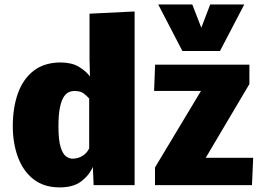

<svg xmlns="http://www.w3.org/2000/svg" viewBox="-20 -812 1132 842"><path d="M241.7 9.8Q172.4 9.8 126.7 -26.1Q81.1 -62 58.6 -123Q36.1 -184.1 36.1 -258.8Q36.1 -339.8 58.6 -402.8Q81.1 -465.8 127.9 -502Q174.8 -538.1 247.1 -538.1Q295.4 -537.6 326.4 -518.8Q357.4 -500 374.5 -476.6L372.6 -553.2V-752L570.3 -761.7V0H390.6L387.2 -80.1Q370.6 -42.5 335.9 -16.4Q301.3 9.8 241.7 9.8ZM297.4 -116.2Q322.8 -116.2 342.3 -128.7Q361.8 -141.1 371.1 -161.6V-379.9Q361.3 -391.1 347.2 -402.1Q333 -413.1 305.2 -413.1Q295.4 -413.1 283.7 -408.7Q272 -404.3 261.2 -389.4Q250.5 -374.5 243.4 -343.3Q236.3 -312 236.3 -258.3Q236.3 -196.3 246.1 -166Q255.9 -135.7 270 -126Q284.2 -116.2 297.4 -116.2ZM659.7 0V-77.6L861.3 -413.1H655.8L660.2 -528.3H1073.7V-443.4L882.3 -120.1H1090.3L1085 0ZM779.8 -588.4 673.8 -792.5H823.2L862.8 -690.4L901.9 -792.5H1051.3L944.8 -588.4Z"/></svg>

Font: Comme Black
Style: Regular
Weight: 900
Version: Version 1.000;gftools[0.9.27]